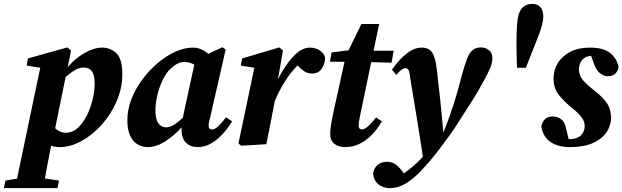

<svg xmlns="http://www.w3.org/2000/svg" viewBox="-74 -745 3216 992"><path d="M-54 227 -46 188 14 178 134 -395 64 -406 70 -443 274 -500 293 -484 276 -398Q316 -445 364 -472Q412 -499 454 -499Q497 -499 527.5 -469.5Q558 -440 558 -361Q558 -291 529.5 -224Q501 -157 453.5 -103Q406 -49 348.5 -17Q291 15 234 15Q210 15 190 8Q180 57 172.5 98Q165 139 158 177L231 188L223 227ZM358 -396Q336 -396 312 -382Q288 -368 265 -347L211 -82Q237 -59 265 -59Q294 -59 317.5 -75.5Q341 -92 364 -129Q386 -164 400.5 -216Q415 -268 415 -313Q415 -357 401 -376.5Q387 -396 358 -396Z M729 -176Q729 -129 744 -108Q759 -87 784 -87Q804 -87 825.5 -100.5Q847 -114 871 -137Q872 -142 872.5 -146Q873 -150 874 -154L930 -411Q905 -425 878 -425Q845 -425 808 -391Q785 -370 767 -332.5Q749 -295 739 -253.5Q729 -212 729 -176ZM947 15Q910 15 887 -7.5Q864 -30 864 -76Q864 -79 864 -82Q864 -85 864 -87Q824 -42 778 -13.5Q732 15 690 15Q662 15 638 1.5Q614 -12 599 -42.5Q584 -73 584 -124Q584 -178 604.5 -231.5Q625 -285 660.5 -333Q696 -381 740 -418.5Q784 -456 831 -477.5Q878 -499 922 -499Q945 -499 965 -490.5Q985 -482 1002 -467L1075 -501L1092 -489L1012 -139Q1008 -126 1006 -115Q1004 -104 1004 -96Q1004 -76 1022 -76Q1036 -76 1053.5 -92.5Q1071 -109 1094 -139L1125 -118Q1107 -87 1079.5 -56Q1052 -25 1018.5 -5Q985 15 947 15Z M1158 -4 1240 -395 1170 -406 1177 -443 1369 -500 1388 -484 1362 -335Q1397 -406 1440.5 -452.5Q1484 -499 1527 -499Q1553 -499 1575 -486.5Q1597 -474 1606 -449Q1605 -414 1588 -389.5Q1571 -365 1538 -365Q1516 -365 1499 -376Q1482 -387 1463 -407Q1422 -364 1394.5 -318.5Q1367 -273 1346 -224L1344 -214Q1334 -161 1323.5 -107.5Q1313 -54 1302 0L1172 8Z M1646 -153 1706 -426H1631L1639 -474L1727 -485L1793 -621H1885L1856 -483H1960L1949 -421L1844 -424L1785 -140Q1779 -112 1779 -97Q1779 -76 1797 -76Q1820 -76 1869 -138L1899 -118Q1880 -84 1852 -53.5Q1824 -23 1788 -4Q1752 15 1709 15Q1675 15 1653.5 -2Q1632 -19 1632 -53Q1632 -75 1636.5 -101.5Q1641 -128 1646 -153Z M1854 147Q1860 120 1879 105.5Q1898 91 1925 91Q1952 91 1971.5 105.5Q1991 120 2013 151Q2039 132 2063 111.5Q2087 91 2109 67Q2110 66 2110.5 65.5Q2111 65 2111 65Q2096 -36 2080 -132Q2064 -228 2047 -333Q2042 -374 2036.5 -383.5Q2031 -393 2020 -393Q2012 -393 2000.5 -385Q1989 -377 1974 -358L1951 -385Q2032 -499 2104 -499Q2142 -499 2159 -473.5Q2176 -448 2183 -386Q2193 -301 2201.5 -220Q2210 -139 2217 -60Q2248 -138 2270.5 -208.5Q2293 -279 2312 -355Q2327 -411 2339.5 -442.5Q2352 -474 2369 -487Q2386 -500 2411 -500Q2434 -500 2452 -486Q2470 -472 2470 -446Q2470 -420 2459.5 -395.5Q2449 -371 2432 -339Q2416 -310 2396.5 -275.5Q2377 -241 2351 -202Q2323 -159 2292 -109.5Q2261 -60 2218 -4Q2195 28 2167.5 62Q2140 96 2101 138Q2063 178 2023.5 202.5Q1984 227 1941 227Q1905 227 1880 206.5Q1855 186 1854 147Z M2676 -725Q2704 -725 2718.5 -707.5Q2733 -690 2733 -660Q2733 -624 2707.5 -558.5Q2682 -493 2643 -395H2597L2595 -475Q2594 -516 2595 -565.5Q2596 -615 2601 -649Q2608 -690 2627.5 -707.5Q2647 -725 2676 -725Z M3083 -136Q3083 -96 3059.5 -61.5Q3036 -27 2989.5 -6Q2943 15 2872 15Q2808 15 2769.5 -12Q2731 -39 2723 -91Q2727 -115 2741.5 -129Q2756 -143 2781 -143Q2807 -143 2825.5 -129Q2844 -115 2851 -80L2864 -26H2868Q2906 -26 2926.5 -45Q2947 -64 2947 -94Q2947 -117 2931 -139Q2915 -161 2878 -190Q2836 -225 2811 -258Q2786 -291 2786 -340Q2786 -383 2808 -419Q2830 -455 2872 -477Q2914 -499 2974 -499Q3043 -499 3077.5 -472Q3112 -445 3122 -399Q3119 -378 3105 -364.5Q3091 -351 3066 -351Q3047 -351 3027.5 -365.5Q3008 -380 2996 -412L2980 -457Q2946 -453 2931.5 -432.5Q2917 -412 2917 -387Q2917 -356 2937 -332Q2957 -308 2997 -277Q3043 -241 3063 -210.5Q3083 -180 3083 -136Z"/></svg>

Font: Source Serif Pro
Style: Bold Italic
Weight: 700
Italic angle: -12°
Designer: Frank Grießhammer
Foundry: Adobe Systems Incorporated
Version: Version 3.001;hotconv 1.0.111;makeotfexe 2.5.65597